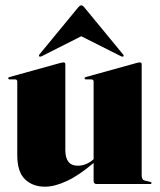

<svg xmlns="http://www.w3.org/2000/svg" viewBox="-20 -693 604 723"><path d="M45 -109V-386Q45 -394 36.5 -394H17Q11 -394 11 -398.5Q11 -401.5 16 -403L205.5 -455.5Q215.5 -458 219 -458Q226 -458 226 -451V-128Q226 -69 273 -69Q304 -69 331 -92L332.5 -93.5V-386Q332.5 -394 324 -394H304.5Q298.5 -394 298.5 -398.5Q298.5 -401.5 303.5 -403L493 -455.5Q502.5 -458 506.5 -458Q513.5 -458 513.5 -451V-32Q513.5 -15.5 525.5 -13L544.5 -8.5Q550.5 -7 550.5 -4Q550.5 0 545.5 0H344.5Q332.5 0 332.5 -11V-79.5Q278 -33 232 -11.5Q186 10 149.5 10Q103 10 74 -18Q45 -46 45 -109ZM136.5 -481Q130.5 -478.5 128 -480.5Q125 -483.5 128.5 -488L275.5 -666.5Q281.5 -673 286 -673Q290.5 -673 296.5 -666.5L443.5 -488Q447.5 -483 444 -480.5Q442 -478.5 436 -481L286 -556.5Z"/></svg>

Font: Fraunces 144pt Black
Style: Regular
Weight: 900
Version: Version 1.000;[0bf87f6ff]